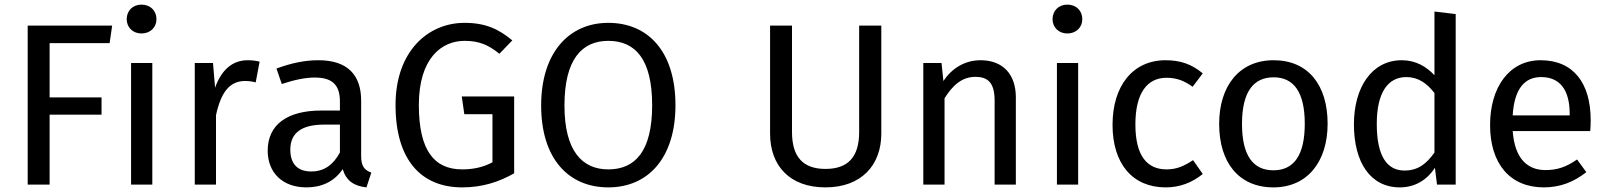

<svg xmlns="http://www.w3.org/2000/svg" viewBox="-20 -800 6964 832"><path d="M100 -689V0H195V-303H420V-378H195V-613H455L466 -689Z M640 0V-527H548V0ZM529 -717C529 -682 555 -655 593 -655C632 -655 658 -682 658 -717C658 -753 632 -780 593 -780C555 -780 529 -753 529 -717Z M916 0V-301C938 -402 976 -449 1042 -449C1061 -449 1072 -447 1088 -443L1105 -533C1089 -537 1070 -539 1053 -539C989 -539 940 -499 912 -420L903 -527H824V0Z M1140 -147C1140 -53 1203 12 1308 12C1372 12 1428 -12 1465 -67C1481 -15 1515 6 1568 12L1589 -52C1562 -62 1545 -77 1545 -123V-364C1545 -474 1487 -539 1360 -539C1301 -539 1243 -527 1178 -503L1201 -436C1255 -454 1304 -464 1343 -464C1416 -464 1453 -436 1453 -360V-321H1372C1225 -321 1140 -260 1140 -147ZM1238 -152C1238 -224 1287 -260 1384 -260H1453V-139C1423 -84 1383 -57 1329 -57C1269 -57 1238 -90 1238 -152Z M1694 -345C1694 -107 1805 12 1983 12C2071 12 2143 -12 2208 -49V-382H1981L1992 -305H2114V-97C2075 -75 2029 -66 1983 -66C1862 -66 1795 -147 1795 -345C1795 -548 1894 -623 1993 -623C2055 -623 2096 -606 2144 -567L2200 -625C2141 -674 2084 -701 1993 -701C1834 -701 1694 -577 1694 -345Z M2325 -343C2325 -112 2444 12 2616 12C2789 12 2907 -116 2907 -344C2907 -576 2789 -701 2616 -701C2444 -701 2325 -570 2325 -343ZM2426 -343C2426 -542 2501 -623 2616 -623C2734 -623 2806 -542 2806 -344C2806 -144 2732 -66 2616 -66C2504 -66 2426 -144 2426 -343Z M3317 -221C3317 -84 3400 12 3557 12C3712 12 3799 -84 3799 -221V-689H3703V-228C3703 -121 3656 -68 3557 -68C3459 -68 3412 -121 3412 -228V-689H3317Z M4073 0V-374C4108 -430 4148 -467 4207 -467C4258 -467 4290 -444 4290 -365V0H4382V-378C4382 -478 4326 -539 4229 -539C4160 -539 4104 -503 4068 -449L4060 -527H3981V0Z M4652 0V-527H4560V0ZM4541 -717C4541 -682 4567 -655 4605 -655C4644 -655 4670 -682 4670 -717C4670 -753 4644 -780 4605 -780C4567 -780 4541 -753 4541 -717Z M4801 -259C4801 -89 4889 12 5031 12C5092 12 5145 -8 5192 -46L5150 -106C5110 -80 5079 -66 5035 -66C4952 -66 4900 -123 4900 -261C4900 -398 4952 -463 5035 -463C5079 -463 5112 -450 5148 -424L5192 -482C5143 -523 5093 -539 5031 -539C4888 -539 4801 -427 4801 -259Z M5263 -263C5263 -96 5348 12 5498 12C5647 12 5733 -101 5733 -264C5733 -431 5649 -539 5499 -539C5349 -539 5263 -426 5263 -263ZM5362 -263C5362 -401 5411 -465 5499 -465C5586 -465 5634 -401 5634 -264C5634 -126 5586 -62 5498 -62C5410 -62 5362 -126 5362 -263Z M6046 12C6111 12 6164 -20 6198 -73L6207 0H6288V-739L6196 -750V-474C6161 -511 6116 -539 6054 -539C5925 -539 5847 -422 5847 -261C5847 -97 5918 12 6046 12ZM6074 -466C6126 -466 6163 -439 6196 -397V-139C6161 -90 6125 -61 6066 -61C5990 -61 5946 -124 5946 -263C5946 -400 5995 -466 6074 -466Z M6670 12C6743 12 6802 -13 6854 -54L6814 -109C6768 -77 6729 -63 6677 -63C6601 -63 6544 -110 6535 -232H6871C6872 -244 6873 -261 6873 -279C6873 -440 6798 -539 6656 -539C6520 -539 6437 -422 6437 -258C6437 -91 6523 12 6670 12ZM6658 -466C6741 -466 6782 -409 6782 -306V-300H6535C6542 -417 6588 -466 6658 -466Z"/></svg>

Font: FiraGO Unicode
Style: Regular
Weight: 400
Designer: bBox Type
Foundry: bBox Type GmbH
Version: Version 1.001;PS 001.001;hotconv 1.0.88;makeotf.lib2.5.64775